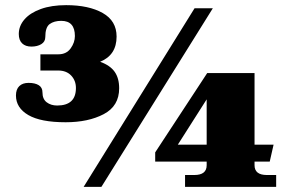

<svg xmlns="http://www.w3.org/2000/svg" viewBox="-20 -726 1140 746"><path d="M42 -355Q42 -379 55 -391.5Q68 -404 91 -404Q116 -404 130.5 -395Q145 -386 145 -367Q145 -341 161.5 -328.5Q178 -316 202 -316Q275 -316 275 -384Q275 -413 256.5 -432.5Q238 -452 206 -452H137V-515H207Q238 -515 254.5 -538Q271 -561 271 -586Q271 -645 218 -645Q190 -645 173 -632.5Q156 -620 156 -582Q156 -564 140.5 -554.5Q125 -545 102 -545Q79 -545 66 -557.5Q53 -570 53 -594Q53 -625 75 -650.5Q97 -676 138.5 -691Q180 -706 237 -706Q325 -706 379 -675.5Q433 -645 433 -584Q433 -512 369 -486Q408 -472 425.5 -447Q443 -422 443 -383Q443 -314 383 -282.5Q323 -251 235 -251Q138 -251 90 -279Q42 -307 42 -355ZM736 -694H807L374 0H305ZM699 -46H735Q783 -46 783 -84V-98H583V-134L785 -442H969V-164H1043L1028 -98H969V-84Q969 -46 1017 -46H1053V0H699ZM783 -164V-340L671 -164Z"/></svg>

Font: Taviraj Black
Style: Regular
Weight: 900
Designer: Katatrad Team
Foundry: CadsonDemak
Version: Version 1.030